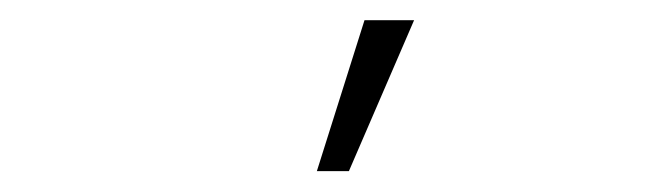

<svg xmlns="http://www.w3.org/2000/svg" viewBox="-20 -800 640 187"><path d="M335 -780.3 288.6 -633.3H319.8L383.3 -780.3Z"/></svg>

Font: Roboto Mono ExtraLight
Style: Regular
Weight: 250
Monospace: yes
Designer: Google
Version: Version 3.000